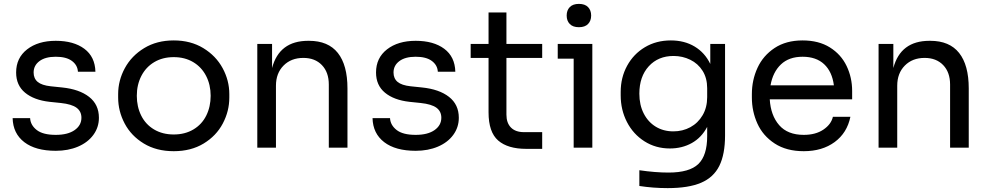

<svg xmlns="http://www.w3.org/2000/svg" viewBox="-20 -760 5089 988"><path d="M45 -152H135Q137 -116 169 -91Q201 -66 267 -66Q329 -66 364 -90.5Q399 -115 399 -154Q399 -187 374 -205.5Q349 -224 293 -230L235 -236Q155 -245 109 -283Q63 -321 63 -387Q63 -462 119.5 -506Q176 -550 267 -550Q359 -550 414 -509Q469 -468 471 -391H381Q379 -425 350 -446.5Q321 -468 267 -468Q213 -468 183 -445.5Q153 -423 153 -387Q153 -356 174 -338.5Q195 -321 241 -316L299 -310Q388 -301 438.5 -261.5Q489 -222 489 -154Q489 -105 460.5 -66Q432 -27 381.5 -5.5Q331 16 267 16Q163 16 105 -28.5Q47 -73 45 -152Z M588 -258V-276Q588 -346 622.5 -409.5Q657 -473 722 -512.5Q787 -552 874 -552Q961 -552 1026 -512.5Q1091 -473 1125.5 -409.5Q1160 -346 1160 -276V-258Q1160 -188 1126.5 -124.5Q1093 -61 1028 -21.5Q963 18 874 18Q785 18 720 -21.5Q655 -61 621.5 -124.5Q588 -188 588 -258ZM1064 -267Q1064 -324 1040.5 -369.5Q1017 -415 974 -440.5Q931 -466 874 -466Q817 -466 774 -440.5Q731 -415 707.5 -369.5Q684 -324 684 -267Q684 -211 706.5 -165.5Q729 -120 772.5 -94Q816 -68 874 -68Q932 -68 975.5 -94Q1019 -120 1041.5 -165.5Q1064 -211 1064 -267Z M1304 -534H1380V-410Q1417 -550 1566 -550H1570Q1669 -550 1718.5 -487.5Q1768 -425 1768 -305V0H1672V-325Q1672 -388 1636.5 -425Q1601 -462 1541 -462Q1478 -462 1439 -422.5Q1400 -383 1400 -319V0H1304Z M1897 -152H1987Q1989 -116 2021 -91Q2053 -66 2119 -66Q2181 -66 2216 -90.5Q2251 -115 2251 -154Q2251 -187 2226 -205.5Q2201 -224 2145 -230L2087 -236Q2007 -245 1961 -283Q1915 -321 1915 -387Q1915 -462 1971.5 -506Q2028 -550 2119 -550Q2211 -550 2266 -509Q2321 -468 2323 -391H2233Q2231 -425 2202 -446.5Q2173 -468 2119 -468Q2065 -468 2035 -445.5Q2005 -423 2005 -387Q2005 -356 2026 -338.5Q2047 -321 2093 -316L2151 -310Q2240 -301 2290.5 -261.5Q2341 -222 2341 -154Q2341 -105 2312.5 -66Q2284 -27 2233.5 -5.5Q2183 16 2119 16Q2015 16 1957 -28.5Q1899 -73 1897 -152Z M2494 -182V-462H2402V-534H2494V-696H2586V-534H2770V-462H2586V-170Q2586 -127 2609.5 -103.5Q2633 -80 2676 -80H2770V6H2688Q2593 6 2543.5 -37Q2494 -80 2494 -182Z M2932 -458H2850V-534H3028V0H2932ZM2896 -680Q2896 -707 2912 -723.5Q2928 -740 2959 -740Q2990 -740 3006 -723.5Q3022 -707 3022 -680Q3022 -653 3006 -636.5Q2990 -620 2959 -620Q2928 -620 2912 -636.5Q2896 -653 2896 -680Z M3270 197V116Q3352 128 3420 128Q3528 128 3573.5 84Q3619 40 3619 -59V-107Q3590 -52 3540 -24Q3490 4 3427 4Q3354 4 3296 -33Q3238 -70 3206 -132.5Q3174 -195 3174 -269V-287Q3174 -361 3207 -421.5Q3240 -482 3298.5 -517Q3357 -552 3432 -552Q3502 -552 3554.5 -520.5Q3607 -489 3635 -431V-534H3711V-63Q3711 34 3681.5 93.5Q3652 153 3587.5 180.5Q3523 208 3416 208Q3341 208 3270 197ZM3619 -260V-306Q3619 -358 3595.5 -395.5Q3572 -433 3532 -452.5Q3492 -472 3446 -472Q3367 -472 3318.5 -419Q3270 -366 3270 -278Q3270 -220 3292.5 -176Q3315 -132 3354.5 -108Q3394 -84 3445 -84Q3493 -84 3532.5 -105.5Q3572 -127 3595.5 -167Q3619 -207 3619 -260Z M3849 -258V-276Q3849 -348 3878 -411Q3907 -474 3966 -513Q4025 -552 4110 -552Q4193 -552 4250.5 -516Q4308 -480 4336.5 -420.5Q4365 -361 4365 -292V-249H3941Q3946 -166 3989.5 -116Q4033 -66 4116 -66Q4177 -66 4217 -93Q4257 -120 4266 -159H4356Q4339 -76 4275 -29Q4211 18 4116 18Q4027 18 3966.5 -21.5Q3906 -61 3877.5 -124Q3849 -187 3849 -258ZM4271 -321Q4262 -391 4221 -429.5Q4180 -468 4110 -468Q4040 -468 3998.5 -428.5Q3957 -389 3945 -321Z M4501 -534H4577V-410Q4614 -550 4763 -550H4767Q4866 -550 4915.5 -487.5Q4965 -425 4965 -305V0H4869V-325Q4869 -388 4833.5 -425Q4798 -462 4738 -462Q4675 -462 4636 -422.5Q4597 -383 4597 -319V0H4501Z"/></svg>

Font: Sora-SIA
Style: Regular
Weight: 400
Designer: Jonathan Barnbrook, Julián Moncada
Foundry: Barnbrook Fonts
Version: Version 2.000